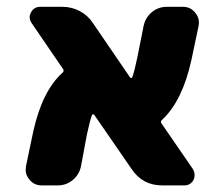

<svg xmlns="http://www.w3.org/2000/svg" viewBox="-20 -567 650 566"><path d="M548.8 -68.4Q553.7 -59.6 553.7 -50.8Q553.7 -43.9 550.8 -37.1Q542 -20.5 523.4 -20.5H458Q400.4 -20.5 368.2 -68.4L257.8 -228.5Q256.8 -230.5 254.4 -230Q252 -229.5 251 -227.5Q245.1 -211.9 236.3 -170.9L218.8 -77.1Q213.9 -52.7 194.8 -36.6Q175.8 -20.5 150.4 -20.5H102.5Q80.1 -20.5 66.4 -38.1Q55.7 -50.8 55.7 -66.4Q55.7 -71.3 56.6 -77.1L78.1 -179.7Q104.5 -298.8 164.1 -352.5Q169.9 -357.4 166 -363.3L73.2 -499Q67.4 -507.8 67.4 -516.6Q67.4 -523.4 71.3 -530.3Q80.1 -546.9 98.6 -546.9H164.1Q191.4 -546.9 215.3 -534.2Q239.3 -521.5 253.9 -499L363.3 -338.9Q364.3 -336.9 366.7 -336.9Q369.1 -336.9 370.1 -339.8Q376 -355.5 384.8 -397.5L403.3 -490.2Q408.2 -514.6 427.2 -530.8Q446.3 -546.9 471.7 -546.9H519.5Q542 -546.9 555.7 -529.3Q566.4 -516.6 566.4 -501Q566.4 -496.1 565.4 -490.2L543.9 -388.7Q517.6 -269.5 458 -213.9Q452.1 -209 456.1 -203.1Z"/></svg>

Font: Gen Jyuu Gothic Heavy
Style: Bold
Weight: 900
Designer: [Source Han Sans]
Ryoko NISHIZUKA  (kana & ideographs); Paul D. Hunt (Latin, Greek & Cyrillic); Wenlong ZHANG  (bopomofo
Version: Version 1.002.20150607